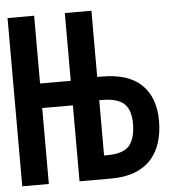

<svg xmlns="http://www.w3.org/2000/svg" viewBox="-49 -703 668 748"><g transform="rotate(-5 284.5 -329.0)"><path d="M336 -92H349Q412 -92 435.5 -120.5Q459 -149 459 -206Q459 -260 433 -284Q407 -308 347 -308H336ZM8 0V-658H112V-393H232V-658H336V-399H355Q458 -399 509.5 -349Q561 -299 561 -208Q561 -163 549.5 -125Q538 -87 513.5 -59Q489 -31 450 -15.5Q411 0 356 0H232V-297H112V0Z"/></g></svg>

Font: Codetta
Style: Bold
Weight: 700
Designer: Ulrich Proeller
Foundry: PROSA GmbH
Version: Version 2.00;September 29, 2018;FontCreator 11.5.0.2427 64-b